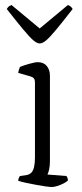

<svg xmlns="http://www.w3.org/2000/svg" viewBox="-20 -749 330 769"><path d="M187 0Q180 0 162 -2.5Q144 -5 123 -9Q102 -13 83 -17Q64 -21 53 -25Q53 -31 55.5 -36.5Q58 -42 60 -44L87 -48Q98 -50 105.5 -57.5Q113 -65 116.5 -80.5Q120 -96 120 -119V-420Q120 -429 116 -434.5Q112 -440 102 -443L53 -457Q54 -465 56.5 -471.5Q59 -478 60 -481Q74 -487 97.5 -493.5Q121 -500 131 -500Q155 -500 167.5 -484.5Q180 -469 180 -446V-105Q180 -83 176.5 -69Q173 -55 170 -50L246 -44Q249 -40 250.5 -35.5Q252 -31 252 -26Q246 -20 234 -14Q222 -8 209.5 -4Q197 0 187 0ZM139 -575Q128 -575 113 -588Q98 -601 73 -631Q48 -661 7 -713Q8 -715 12 -720Q16 -725 26 -729L139 -635L252 -729Q262 -725 266 -720Q270 -715 271 -713Q229 -659 204 -629Q179 -599 164.5 -587Q150 -575 139 -575Z"/></svg>

Font: Texturina 12pt Thin
Style: Regular
Weight: 250
Designer: Guillermo Torres Carreño
Foundry: Omnibus-Type
Version: Version 1.002